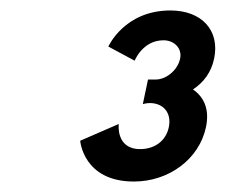

<svg xmlns="http://www.w3.org/2000/svg" viewBox="-20 -860 431 367"><path d="M237.4 -744C237.4 -744 252.6 -783 292.6 -783C312.6 -783 328.5 -768 324.3 -748C319.4 -725 296.9 -708 277.9 -708H262.9L253 -661C253 -661 259.4 -663 266.4 -663C292.4 -663 308.4 -644 302.7 -617C297.1 -590 274.9 -575 247.9 -575C200.9 -575 207 -623 207 -623L133.3 -591C133.3 -591 138.9 -513 235.9 -513C302.9 -513 360.9 -556 373.7 -617C380.7 -650 370.7 -674 348.9 -689C369.8 -703 383.8 -722 389.3 -748C400.6 -802 365.6 -840 305.6 -840C217.6 -840 187.1 -771 187.1 -771Z"/></svg>

Font: Hussar
Style: BdOblTwo
Weight: 700
Foundry: Cannot Into Space Fonts
Version: Version 2.00